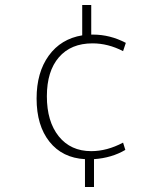

<svg xmlns="http://www.w3.org/2000/svg" viewBox="-20 -626 620 766"><path d="M319 120V9Q229 4 177.5 -60.5Q126 -125 126 -233Q126 -337 174.5 -404Q223 -471 308 -485V-606H344V-488H351Q419 -488 482 -455L471 -422Q411 -453 349 -453Q263 -453 215 -397.5Q167 -342 167 -242Q167 -141 214.5 -82Q262 -23 344 -23Q407 -23 471 -57L480 -28Q426 4 355 9V120Z"/></svg>

Font: Cantarell Light
Style: Regular
Weight: 300
Designer: Dave Crossland, Nikolaus Waxweiler, Florian Fecher, Jacques Le Bailly, Eben Sorkin, Alexei Vanyashin, Alexios Zavras, Em
Version: Version 0.303